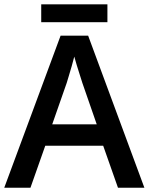

<svg xmlns="http://www.w3.org/2000/svg" viewBox="-20 -885 701 905"><path d="M536.1 0 466.3 -198.2H193.4L123.5 0H0L265.6 -716.8H395.5L660.6 0ZM436 -298.8 368.2 -494.1Q364.3 -506.8 356.9 -529.8Q349.6 -552.7 342 -577.1Q334.5 -601.6 330.1 -618.2Q325.2 -598.1 318.1 -573.5Q311 -548.8 304.4 -527.1Q297.9 -505.4 294.4 -494.1L226.1 -298.8ZM486.3 -864.7V-780.3H174.3V-864.7Z"/></svg>

Font: Open Sans SemiBold
Style: Regular
Weight: 600
Designer: Monotype Design Team
Foundry: Monotype Imaging Inc.
Version: Version 3.003; ttfautohint (v1.8.4)